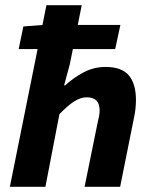

<svg xmlns="http://www.w3.org/2000/svg" viewBox="-20 -720 590 740"><path d="M18 0 159 -700H295L249 -472L227 -391H231Q264 -421 303 -441.5Q342 -462 387 -462Q449 -462 476.5 -429.5Q504 -397 504 -334Q504 -318 502 -300Q500 -282 496 -264L443 0H306L356 -246Q360 -262 362 -273Q364 -284 364 -294Q364 -320 351.5 -332.5Q339 -345 314 -345Q291 -345 266.5 -329.5Q242 -314 209 -280L155 0ZM52 -531 70 -618 147 -624H444L424 -531Z"/></svg>

Font: Source Sans 3 ExtraLight
Style: Bold Italic
Weight: 700
Italic angle: -11°
Version: Version 3.052;hotconv 1.1.0;makeotfexe 2.6.0